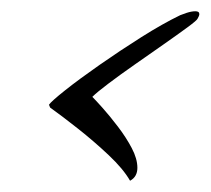

<svg xmlns="http://www.w3.org/2000/svg" viewBox="-20 -398 374 341"><path d="M211 -77Q199 -98 173 -122.5Q147 -147 118.5 -169.5Q90 -192 69 -207L67 -212Q71 -218 95.5 -237.5Q120 -257 156.5 -282.5Q193 -308 231 -332Q269 -356 300 -371Q302 -372 311 -375Q320 -378 327 -378Q334 -378 334 -373Q334 -370 331 -365Q330 -362 313 -349.5Q296 -337 271 -319.5Q246 -302 219.5 -283.5Q193 -265 172.5 -249.5Q152 -234 144 -226Q150 -220 162.5 -206Q175 -192 189.5 -173Q204 -154 214 -135Q224 -116 224 -100Q224 -84 211 -77Z"/></svg>

Font: Birthstone
Style: Regular
Weight: 400
Designer: Robert E. Leuschke
Foundry: Robert E. Leuschke
Version: Version 1.013; ttfautohint (v1.8.3)